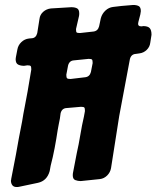

<svg xmlns="http://www.w3.org/2000/svg" viewBox="-20 -758 630 773"><path d="M57 -6Q54 -5 47 -5Q35 -5 29.5 -12.5Q24 -20 24 -31L25 -35V-37L44 -135Q50 -169 56 -202Q62 -235 69 -269Q74 -301 80 -330.5Q86 -360 91 -389L106 -478Q106 -489 103.5 -492Q101 -495 90 -495L77 -493Q63 -493 53 -498Q43 -503 43 -520Q43 -522 43.5 -524Q44 -526 44 -528L50 -559Q53 -576 66 -588.5Q79 -601 97 -603L108 -604Q125 -605 130 -625L139 -682Q141 -699 154 -710.5Q167 -722 185 -724L267 -729Q281 -729 290 -724.5Q299 -720 299 -704Q299 -697 298 -693L286 -641Q286 -630 288.5 -627.5Q291 -625 302 -625L356 -631Q374 -633 379 -652L386 -685Q391 -703 404.5 -715.5Q418 -728 435 -730L469 -734L516 -738Q530 -738 538.5 -733.5Q547 -729 547 -713Q547 -710 545 -700L537 -669Q536 -666 536 -662Q536 -652 548 -652H552L556 -653Q575 -653 582.5 -645Q590 -637 590 -618L585 -586Q583 -569 570.5 -557Q558 -545 541 -543L527 -541Q508 -540 503 -520L460 -291L427 -81Q424 -64 411.5 -51.5Q399 -39 382 -37L305 -29Q293 -29 283 -33Q273 -37 273 -52Q273 -59 274 -63Q282 -104 289 -141Q297 -176 303.5 -215.5Q310 -255 318 -289L322 -311Q322 -322 319.5 -325Q317 -328 306 -328L248 -323Q229 -322 224 -302L221 -280Q219 -269 216.5 -257.5Q214 -246 212 -233Q207 -199 200 -162Q193 -125 184 -91L180 -69Q169 -30 133 -22ZM323 -447Q341 -449 346 -468L353 -504Q353 -515 350.5 -518Q348 -521 337 -521L278 -515Q259 -514 254 -494L247 -457Q247 -446 250 -443Q253 -440 264 -440Z"/></svg>

Font: Bangerz 2
Style: Regular
Weight: 400
Designer: vernon adams
Foundry: Vernon Adams
Version: Version 2.10;December 28, 2023;FontCreator 13.0.0.2683 64-bi